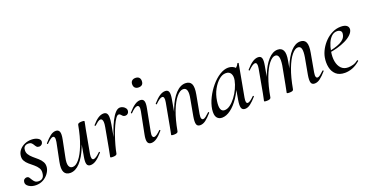

<svg xmlns="http://www.w3.org/2000/svg" viewBox="-31 -1173 3365 1758"><g transform="rotate(-20 1651.5 -294.0)"><path d="M103 11Q63 11 34 -8Q5 -27 9 -54Q11 -70 21.5 -78Q32 -86 44 -86Q59 -86 67 -75Q75 -64 82.5 -50.5Q90 -37 102.5 -26Q115 -15 139 -15Q163 -15 177 -28.5Q191 -42 194 -69Q199 -100 185 -122.5Q171 -145 148.5 -163.5Q126 -182 104 -200.5Q82 -219 69.5 -242Q57 -265 63 -297Q68 -326 88.5 -348.5Q109 -371 138.5 -383.5Q168 -396 201 -396Q240 -396 265 -381Q290 -366 287 -343Q284 -327 273 -319Q262 -311 252 -311Q234 -311 225.5 -320.5Q217 -330 210.5 -342Q204 -354 193.5 -363Q183 -372 162 -372Q144 -372 131 -362Q118 -352 116 -335Q111 -306 124.5 -284Q138 -262 160.5 -243Q183 -224 205.5 -204.5Q228 -185 241 -161Q254 -137 249 -105Q244 -77 224 -50Q204 -23 173 -6Q142 11 103 11Z M436 13Q394 13 378 -18.5Q362 -50 376 -119L412 -297Q417 -327 412.5 -339.5Q408 -352 396 -352Q386 -352 370 -340Q354 -328 335 -309Q331 -305 327 -309Q323 -313 327 -317Q360 -355 386.5 -375Q413 -395 440 -395Q466 -395 475 -373Q484 -351 473 -297L441 -138Q429 -83 438.5 -57Q448 -31 475 -31Q506 -31 539.5 -71.5Q573 -112 603 -189Q633 -266 653 -377L667 -376Q648 -259 612.5 -171.5Q577 -84 532 -35.5Q487 13 436 13ZM635 9Q608 9 600.5 -13Q593 -35 602 -84L653 -377Q656 -394 693 -394Q709 -394 714 -392Q719 -390 719 -387Q719 -384 714 -361Q709 -338 704 -312L663 -89Q654 -33 679 -33Q690 -33 707 -44.5Q724 -56 745 -77Q748 -81 752 -76.5Q756 -72 753 -69Q718 -29 690 -10Q662 9 635 9Z M892 -9 882 -10Q891 -57 905 -110Q919 -163 937 -213.5Q955 -264 976 -305Q997 -346 1019.5 -370.5Q1042 -395 1066 -395Q1080 -395 1094.5 -387.5Q1109 -380 1118 -367Q1127 -354 1124 -338Q1122 -325 1112.5 -316Q1103 -307 1088 -307Q1073 -307 1064.5 -315Q1056 -323 1049.5 -331Q1043 -339 1032 -339Q1019 -339 1003 -316Q987 -293 970 -256Q953 -219 937.5 -174.5Q922 -130 910 -86.5Q898 -43 892 -9ZM853 8Q837 8 832 6Q827 4 827 1Q827 -2 832.5 -26Q838 -50 842 -74L878 -271Q884 -304 882.5 -321Q881 -338 875 -345.5Q869 -353 860 -353Q848 -353 832.5 -341.5Q817 -330 801 -315Q798 -312 794 -316Q790 -320 793 -323Q825 -360 852 -377.5Q879 -395 905 -395Q924 -395 934.5 -384Q945 -373 946.5 -347Q948 -321 940 -276L892 -9Q889 8 853 8Z M1227 9Q1200 9 1191.5 -13.5Q1183 -36 1194 -89L1235 -297Q1246 -353 1218 -353Q1207 -353 1190 -341.5Q1173 -330 1153 -309Q1150 -305 1145.5 -309.5Q1141 -314 1145 -317Q1180 -357 1208 -376Q1236 -395 1262 -395Q1290 -395 1298 -373Q1306 -351 1296 -302L1255 -89Q1249 -59 1254 -46.5Q1259 -34 1270 -34Q1281 -34 1297.5 -45.5Q1314 -57 1333 -76Q1337 -80 1341 -75.5Q1345 -71 1341 -68Q1309 -30 1281.5 -10.5Q1254 9 1227 9ZM1291 -509Q1269 -509 1256.5 -521Q1244 -533 1244 -556Q1244 -577 1256.5 -589Q1269 -601 1291 -601Q1314 -601 1326 -589Q1338 -577 1338 -556Q1338 -509 1291 -509Z M1703 9Q1675 9 1668 -14Q1661 -37 1670 -89L1699 -248Q1721 -355 1666 -355Q1635 -355 1601 -314.5Q1567 -274 1537 -197Q1507 -120 1487 -9L1473 -10Q1494 -127 1528.5 -214.5Q1563 -302 1608.5 -350.5Q1654 -399 1704 -399Q1747 -399 1762 -368Q1777 -337 1764 -267L1731 -89Q1726 -59 1731 -46.5Q1736 -34 1747 -34Q1758 -34 1773.5 -46Q1789 -58 1809 -77Q1812 -81 1816 -77Q1820 -73 1817 -69Q1785 -32 1758 -11.5Q1731 9 1703 9ZM1448 8Q1432 8 1426.5 6Q1421 4 1421 1Q1421 -2 1426.5 -25Q1432 -48 1436 -74L1477 -297Q1487 -353 1461 -353Q1450 -353 1433 -341.5Q1416 -330 1395 -309Q1392 -305 1388 -309.5Q1384 -314 1387 -317Q1422 -357 1450.5 -376Q1479 -395 1506 -395Q1533 -395 1540.5 -373Q1548 -351 1539 -302L1487 -9Q1484 8 1448 8Z M1915 13Q1882 13 1864.5 -11Q1847 -35 1854 -91Q1862 -144 1889 -198Q1916 -252 1954.5 -298Q1993 -344 2037 -371.5Q2081 -399 2121 -399Q2140 -399 2159 -392Q2178 -385 2191.5 -369.5Q2205 -354 2207 -328L2159 -357Q2173 -359 2190 -373.5Q2207 -388 2215 -407Q2217 -410 2222.5 -408.5Q2228 -407 2227 -405L2169 -89Q2159 -34 2182 -34Q2193 -34 2209.5 -46Q2226 -58 2245 -77Q2248 -80 2252 -76Q2256 -72 2253 -69Q2221 -32 2194 -11.5Q2167 9 2141 9Q2114 9 2106 -13.5Q2098 -36 2107 -89L2131 -229L2149 -246Q2122 -168 2082.5 -109.5Q2043 -51 1999.5 -19Q1956 13 1915 13ZM1960 -44Q1987 -44 2015 -64.5Q2043 -85 2068.5 -119Q2094 -153 2112.5 -193Q2131 -233 2138 -269Q2146 -309 2131.5 -334.5Q2117 -360 2082 -359Q2049 -359 2016 -331Q1983 -303 1957 -255.5Q1931 -208 1922 -147Q1914 -93 1924 -68.5Q1934 -44 1960 -44Z M2819 9Q2791 9 2784 -14Q2777 -37 2786 -89L2815 -248Q2824 -302 2817 -328.5Q2810 -355 2785 -355Q2756 -355 2723.5 -315.5Q2691 -276 2661.5 -198.5Q2632 -121 2612 -9L2598 -10Q2618 -128 2652.5 -216Q2687 -304 2731 -351.5Q2775 -399 2823 -399Q2863 -399 2877.5 -368Q2892 -337 2879 -267L2847 -89Q2842 -59 2846.5 -46.5Q2851 -34 2862 -34Q2873 -34 2888.5 -46Q2904 -58 2924 -77Q2928 -81 2932 -77Q2936 -73 2932 -69Q2900 -32 2873 -11.5Q2846 9 2819 9ZM2352 8Q2336 8 2331 6Q2326 4 2326 1Q2326 -2 2331.5 -24.5Q2337 -47 2341 -71L2382 -297Q2392 -353 2366 -353Q2355 -353 2338 -341.5Q2321 -330 2300 -309Q2297 -305 2293 -309.5Q2289 -314 2292 -317Q2327 -357 2355.5 -376Q2384 -395 2411 -395Q2438 -395 2445.5 -373Q2453 -351 2444 -302L2392 -9Q2388 8 2352 8ZM2573 8Q2557 8 2552 6Q2547 4 2547 1Q2547 -2 2552.5 -26Q2558 -50 2562 -74L2595 -249Q2603 -303 2595.5 -329Q2588 -355 2564 -355Q2535 -355 2502 -314Q2469 -273 2440 -196Q2411 -119 2392 -9L2377 -10Q2397 -127 2431.5 -214.5Q2466 -302 2510 -350.5Q2554 -399 2603 -399Q2641 -399 2656.5 -368.5Q2672 -338 2659 -268L2612 -9Q2610 8 2573 8Z M3113 12Q3058 12 3027 -16Q2996 -44 2986.5 -89Q2977 -134 2986 -185Q2993 -223 3014 -261Q3035 -299 3066 -330Q3097 -361 3136 -380Q3175 -399 3219 -399Q3257 -399 3275.5 -384.5Q3294 -370 3291 -345Q3287 -321 3263.5 -298Q3240 -275 3203 -257Q3166 -239 3120 -226Q3074 -213 3026 -208L3028 -221Q3103 -232 3154 -256.5Q3205 -281 3213 -324Q3219 -349 3205.5 -360.5Q3192 -372 3172 -372Q3142 -372 3119 -351Q3096 -330 3081 -295Q3066 -260 3059 -218Q3049 -164 3057 -120.5Q3065 -77 3090 -51Q3115 -25 3157 -25Q3180 -25 3205.5 -32Q3231 -39 3255 -58Q3257 -60 3260.5 -56Q3264 -52 3262 -49Q3224 -16 3186.5 -2Q3149 12 3113 12Z"/></g></svg>

Font: Cormorant Medium
Style: Italic
Weight: 500
Italic angle: -10°
Designer: Christian Thalmann (Catharsis Fonts)
Foundry: Catharsis Fonts
Version: Version 4.000